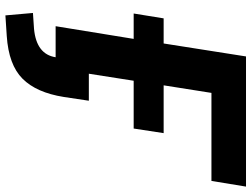

<svg xmlns="http://www.w3.org/2000/svg" viewBox="-130 -615 931 711"><g transform="rotate(90 335.5 -259.5)"><path d="M37 186 28 84 87 80Q181 71 192 0H77L124 -289H30L48 -400H141L189 -705H671L650 -577H324L296 -400H473L456 -289H279L253 -123H353L339 -30Q323 71 271.5 122.5Q220 174 113 181Z"/></g></svg>

Font: Nunito Sans ExtraBold
Style: Italic
Weight: 800
Italic angle: -9°
Designer: Vernon Adams
Foundry: Vernon Adams
Version: Version 3.006; ttfautohint (v1.8.3)